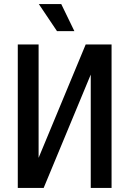

<svg xmlns="http://www.w3.org/2000/svg" viewBox="-20 -930 640 950"><path d="M532 0H429V-561L196 0H68V-710H171V-149L404 -710H532ZM262 -776 172 -910H283L348 -776Z"/></svg>

Font: Geist Mono Medium
Style: Regular
Weight: 500
Monospace: yes
Designer: Basement.studio, Andrés Briganti, Mateo Zaragoza
Foundry: Basement.studio, Vercel, Andrés Briganti, Guido Ferreyra, Mateo Zaragoza
Version: Version 1.500; ttfautohint (v1.8.4.7-5d5b)